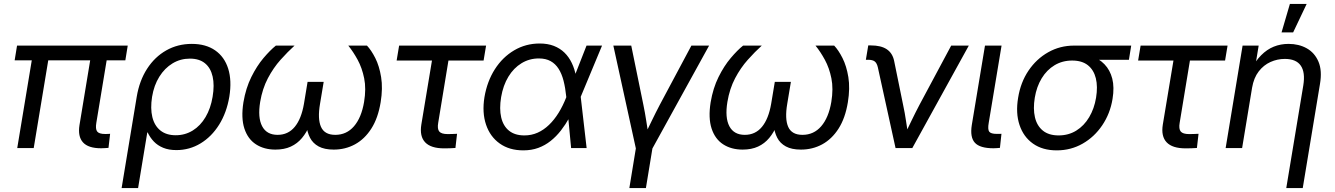

<svg xmlns="http://www.w3.org/2000/svg" viewBox="-20 -755 6805 979"><path d="M495.6 1Q430.2 1 403.1 -29.1Q376 -59.1 385.3 -117.2L448.7 -501H532.7L471.2 -128.9Q465.8 -97.7 475.3 -84.7Q484.9 -71.8 516.1 -71.8Q524.4 -71.8 529.8 -72Q535.2 -72.3 541.5 -72.8L533.2 -1Q524.4 -0.5 515.4 0.2Q506.3 1 495.6 1ZM67.9 0 150.9 -501H234.9L151.9 0ZM54.7 -447.3 66.9 -522.5H631.3L619.1 -447.3Z M600.1 204.1 677.2 -261.7Q690.9 -343.8 730 -404.3Q769 -464.8 827.6 -498Q886.2 -531.2 958 -531.2Q1029.3 -531.2 1076.9 -498.3Q1124.5 -465.3 1143.6 -404.8Q1162.6 -344.2 1149.4 -262.2Q1135.7 -180.7 1097.4 -119.4Q1059.1 -58.1 1002.7 -23.9Q946.3 10.3 879.4 10.3Q840.3 10.3 812 -1.5Q783.7 -13.2 764.4 -33.4Q745.1 -53.7 732.9 -79.6H731L684.1 204.1ZM876 -65.4Q923.8 -65.4 962.9 -89.6Q1002 -113.8 1028.1 -158Q1054.2 -202.1 1064 -261.2Q1074.2 -320.8 1064.2 -364.7Q1054.2 -408.7 1025.1 -432.4Q996.1 -456.1 948.2 -456.1Q899.9 -456.1 859.9 -431.9Q819.8 -407.7 792.5 -364Q765.1 -320.3 755.4 -261.2Q746.1 -202.1 756.8 -158Q767.6 -113.8 797.9 -89.6Q828.1 -65.4 876 -65.4Z M1384.3 7.8Q1326.7 7.8 1285.2 -19Q1243.7 -45.9 1226.1 -99.6Q1208.5 -153.3 1221.2 -233.4Q1233.4 -305.7 1261.5 -362.3Q1289.6 -418.9 1323.7 -459.2Q1357.9 -499.5 1386.7 -522.5H1481.9Q1447.3 -491.2 1410.6 -450.2Q1374 -409.2 1345.9 -356Q1317.9 -302.7 1306.6 -235.4Q1293.5 -155.3 1316.7 -111.3Q1339.8 -67.4 1395.5 -67.4Q1449.2 -67.4 1482.9 -108.2Q1516.6 -148.9 1529.8 -225.6L1548.3 -337.4H1630.4L1611.8 -225.6Q1598.6 -148.9 1616.7 -108.2Q1634.8 -67.4 1689.5 -67.4Q1747.1 -67.4 1784.9 -111.1Q1822.8 -154.8 1836.4 -234.9Q1847.7 -302.7 1836.9 -355.7Q1826.2 -408.7 1803.7 -450Q1781.2 -491.2 1755.9 -522.5H1851.1Q1873 -499.5 1893.6 -459Q1914.1 -418.5 1923.3 -361.8Q1932.6 -305.2 1920.9 -233.4Q1907.7 -152.8 1873.5 -99.4Q1839.4 -45.9 1790 -19Q1740.7 7.8 1681.6 7.8Q1634.3 7.8 1604.7 -8.3Q1575.2 -24.4 1560.8 -52.5Q1546.4 -80.6 1542.5 -116.7H1558.6Q1543.5 -79.6 1519.8 -51.3Q1496.1 -22.9 1462.9 -7.6Q1429.7 7.8 1384.3 7.8Z M2244.6 1.5Q2177.2 1.5 2147.9 -29.3Q2118.7 -60.1 2128.4 -120.1L2182.6 -446.3H2002.4L2015.1 -522.5H2458.5L2445.8 -446.3H2266.6L2214.4 -128.9Q2209 -97.7 2219.7 -84.5Q2230.5 -71.3 2263.2 -71.3Q2274.4 -71.3 2286.6 -71.8Q2298.8 -72.3 2310.5 -72.8L2302.2 -0.5Q2289.1 0.5 2274.2 1Q2259.3 1.5 2244.6 1.5Z M2648.4 11.7Q2577.1 11.7 2528.1 -23.2Q2479 -58.1 2458.3 -119.4Q2437.5 -180.7 2450.2 -259.8Q2463.9 -340.3 2503.2 -401.9Q2542.5 -463.4 2601.6 -498.3Q2660.6 -533.2 2731.9 -533.2Q2772.5 -533.2 2804 -521Q2835.4 -508.8 2858.2 -486.6Q2880.9 -464.4 2895.5 -433.8Q2910.2 -403.3 2917 -366.2H2947.3L2940.9 -262.7L2971.2 0H2892.1L2867.2 -262.7Q2862.8 -307.1 2853.5 -343.3Q2844.2 -379.4 2828.1 -404.5Q2812 -429.7 2787.4 -443.4Q2762.7 -457 2727.5 -457Q2679.2 -457 2639.2 -432.6Q2599.1 -408.2 2572.3 -364Q2545.4 -319.8 2535.2 -259.8Q2525.4 -200.2 2535.6 -156.2Q2545.9 -112.3 2575.7 -88.4Q2605.5 -64.5 2653.8 -64.5Q2689.9 -64.5 2721.2 -78.4Q2752.4 -92.3 2779.3 -118.2Q2806.2 -144 2828.4 -179.9Q2850.6 -215.8 2867.7 -259.8L2970.7 -522.5H3049.8L2940.4 -259.8L2912.6 -156.2H2883.8Q2863.8 -120.1 2840.1 -89.6Q2816.4 -59.1 2787.8 -36.4Q2759.3 -13.7 2724.9 -1Q2690.4 11.7 2648.4 11.7Z M3223.6 8.3 3107.4 -522.5H3198.7L3260.7 -219.7Q3269 -179.7 3275.1 -139.6Q3281.2 -99.6 3287.6 -60.1H3265.1Q3284.2 -99.6 3303.5 -139.6Q3322.8 -179.7 3343.8 -219.7L3505.4 -522.5H3595.7L3303.2 8.3ZM3189 204.1 3223.1 -3.9H3307.6L3273.4 204.1Z M3766.6 7.8Q3709 7.8 3667.5 -19Q3626 -45.9 3608.4 -99.6Q3590.8 -153.3 3603.5 -233.4Q3615.7 -305.7 3643.8 -362.3Q3671.9 -418.9 3706.1 -459.2Q3740.2 -499.5 3769 -522.5H3864.3Q3829.6 -491.2 3793 -450.2Q3756.3 -409.2 3728.3 -356Q3700.2 -302.7 3689 -235.4Q3675.8 -155.3 3699 -111.3Q3722.2 -67.4 3777.8 -67.4Q3831.5 -67.4 3865.2 -108.2Q3898.9 -148.9 3912.1 -225.6L3930.7 -337.4H4012.7L3994.1 -225.6Q3981 -148.9 3999 -108.2Q4017.1 -67.4 4071.8 -67.4Q4129.4 -67.4 4167.2 -111.1Q4205.1 -154.8 4218.8 -234.9Q4230 -302.7 4219.2 -355.7Q4208.5 -408.7 4186 -450Q4163.6 -491.2 4138.2 -522.5H4233.4Q4255.4 -499.5 4275.9 -459Q4296.4 -418.5 4305.7 -361.8Q4314.9 -305.2 4303.2 -233.4Q4290 -152.8 4255.9 -99.4Q4221.7 -45.9 4172.4 -19Q4123 7.8 4064 7.8Q4016.6 7.8 3987.1 -8.3Q3957.5 -24.4 3943.1 -52.5Q3928.7 -80.6 3924.8 -116.7H3940.9Q3925.8 -79.6 3902.1 -51.3Q3878.4 -22.9 3845.2 -7.6Q3812 7.8 3766.6 7.8Z M4546.4 0 4456.1 -411.6Q4451.2 -433.1 4440.2 -441.7Q4429.2 -450.2 4406.2 -450.2H4395L4407.2 -523.4H4420.9Q4472.2 -523.4 4501.5 -503.9Q4530.8 -484.4 4539.1 -444.8L4585 -219.7Q4593.8 -179.2 4599.6 -139.2Q4605.5 -99.1 4611.8 -60.1H4589.4Q4608.4 -99.6 4627.7 -139.6Q4647 -179.7 4668 -219.7L4830.1 -522.5H4919.9L4631.8 0Z M5045.9 1Q4976.6 1 4950.9 -27.1Q4925.3 -55.2 4935.1 -117.2L5002.4 -522.5H5086.9L5021.5 -128.9Q5015.6 -95.2 5023.9 -83.7Q5032.2 -72.3 5063 -72.3Q5069.3 -72.3 5075.7 -72.3Q5082 -72.3 5086.4 -72.8L5078.6 -1Q5071.8 -0.5 5063.2 0.2Q5054.7 1 5045.9 1Z M5368.2 11.7Q5295.9 11.7 5247.3 -22.7Q5198.7 -57.1 5178.5 -117.7Q5158.2 -178.2 5171.4 -256.8Q5184.1 -335.4 5224.4 -395Q5264.6 -454.6 5324.7 -488.5Q5384.8 -522.5 5456.5 -522.5H5748L5736.3 -450.2H5538.6L5446.8 -446.3Q5397 -446.3 5357.2 -422.4Q5317.4 -398.4 5291.5 -355.7Q5265.6 -313 5256.3 -256.8Q5247.1 -200.7 5257.1 -157.2Q5267.1 -113.8 5297.4 -89.1Q5327.6 -64.5 5377.9 -64.5Q5428.2 -64.5 5468 -89.1Q5507.8 -113.8 5533.7 -157.5Q5559.6 -201.2 5568.8 -256.8Q5578.1 -313.5 5567.6 -356Q5557.1 -398.4 5527.1 -422.4Q5497.1 -446.3 5446.8 -446.3L5450.2 -485.4Q5501 -485.4 5542.2 -470.9Q5583.5 -456.5 5611.8 -427.2Q5640.1 -397.9 5651.4 -354Q5662.6 -310.1 5652.8 -250.5Q5640.6 -175.8 5600.3 -116.2Q5560.1 -56.6 5500.2 -22.5Q5440.4 11.7 5368.2 11.7Z M6025.4 1.5Q5958 1.5 5928.7 -29.3Q5899.4 -60.1 5909.2 -120.1L5963.4 -446.3H5783.2L5795.9 -522.5H6239.3L6226.6 -446.3H6047.4L5995.1 -128.9Q5989.7 -97.7 6000.5 -84.5Q6011.2 -71.3 6043.9 -71.3Q6055.2 -71.3 6067.4 -71.8Q6079.6 -72.3 6091.3 -72.8L6083 -0.5Q6069.8 0.5 6054.9 1Q6040 1.5 6025.4 1.5Z M6364.3 -307.6 6313.5 0H6229.5L6315.9 -522.5H6397.9L6377 -395.5H6356Q6380.9 -443.4 6410.4 -473.1Q6439.9 -502.9 6474.9 -517.1Q6509.8 -531.2 6550.3 -531.2Q6603 -531.2 6643.3 -508.5Q6683.6 -485.8 6702.9 -440.4Q6722.2 -395 6710.4 -326.2L6622.6 204.1H6538.6L6625.5 -319.8Q6636.2 -386.2 6612.5 -420.4Q6588.9 -454.6 6531.2 -454.6Q6493.2 -454.6 6458.3 -439Q6423.3 -423.3 6398.2 -390.9Q6373 -358.4 6364.3 -307.6ZM6514.6 -589.8 6557.1 -734.9H6642.6L6573.7 -589.8Z"/></svg>

Font: Inter 28pt
Style: Italic
Weight: 400
Italic angle: -9.3988°
Designer: Rasmus Andersson
Foundry: rsms
Version: Version 4.001;git-66647c0bb